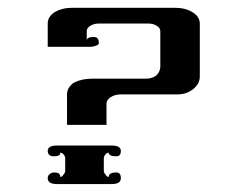

<svg xmlns="http://www.w3.org/2000/svg" viewBox="-20 -466 585 492"><path d="M278.2 -65.5Q258.6 -65.5 258.6 -74.7Q254 -74.7 250 -70.1Q246 -65.5 246 -59.8V-28.7Q246 -23 250.6 -18.4Q254 -12.6 258.6 -12.6Q258.6 -24.1 278.2 -24.1Q289.7 -24.1 289.7 -9.2Q289.7 5.7 265.5 5.7H126.4Q102.3 5.7 102.3 -9.2Q102.3 -16.1 107.5 -20.1Q112.6 -24.1 119.5 -24.1Q134.5 -24.1 134.5 -12.6Q139.1 -12.6 142.5 -18.4Q147.1 -23 147.1 -28.7V-59.8Q147.1 -65.5 143.1 -70.1Q139.1 -74.7 134.5 -74.7Q134.5 -65.5 118.4 -65.5Q102.3 -65.5 102.3 -79.3Q102.3 -93.1 126.4 -93.1H265.5Q289.7 -93.1 289.7 -79.3Q289.7 -65.5 278.2 -65.5ZM220.7 -371.3Q233.3 -371.3 233.3 -355.2Q233.3 -351.7 225.9 -348.9Q218.4 -346 208 -346H102.3V-405.7Q102.3 -423 119.5 -434.5Q139.1 -446 164.4 -446H428.7Q455.2 -446 473.6 -434.5Q492 -423 492 -405.7V-270.1Q492 -251.7 475.3 -237.9Q458.6 -224.1 434.5 -224.1H289.7Q274.7 -224.1 263.8 -217.2Q252.9 -210.3 252.9 -200V-146H151.7V-224.1Q151.7 -241.4 169 -254Q189.7 -264.4 214.9 -264.4H354Q369 -264.4 380.5 -272.4Q390.8 -282.8 390.8 -295.4V-386.2Q390.8 -394.3 381.6 -400Q372.4 -405.7 359.8 -405.7H233.3Q220.7 -405.7 211.5 -400Q202.3 -394.3 202.3 -386.2V-362.1Q202.3 -371.3 220.7 -371.3Z"/></svg>

Font: Dhurjati
Style: Regular
Weight: 400
Designer: Purushoth Kumar Guthula
Foundry: Andhrapradesh Society for Knowledge Networks
Version: Version 1.0.5; ttfautohint (v1.2.25-373a) -l 7 -r 28 -G 50 -